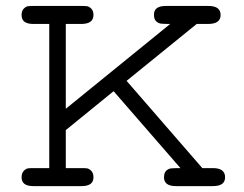

<svg xmlns="http://www.w3.org/2000/svg" viewBox="-20 -631 827 651"><path d="M53.2 -29.8Q53.2 -43.9 60.5 -51.5Q67.9 -59.1 74.5 -60.1Q81.1 -61 92.8 -61H147V-549.8H92.8Q53.2 -549.8 53.2 -579.6Q53.2 -594.2 60.5 -601.6Q67.9 -608.9 74.5 -609.9Q81.1 -610.8 92.8 -610.8H256.8Q269 -610.8 275.6 -609.9Q282.2 -608.9 289.6 -601.6Q296.9 -594.2 296.9 -580.1Q296.9 -550.3 256.8 -549.8H203.1V-262.2L557.1 -549.8Q535.2 -549.8 526.1 -550.8Q517.1 -551.8 509.5 -558.8Q502 -565.9 502 -581.1Q502 -610.8 542 -610.8H687Q728 -610.8 728 -580.1Q728 -550.3 687 -549.8H647L409.2 -356.9L666 -61H702.1Q743.2 -61 743.2 -29.8Q743.2 0 702.1 0H576.2Q536.1 0 536.1 -29.8Q536.1 -44.9 543.5 -52Q550.8 -59.1 560.3 -60.1Q569.8 -61 591.8 -61L365.2 -321.8L203.1 -189.9V-61H256.8Q269 -61 275.6 -60.1Q282.2 -59.1 289.6 -51.5Q296.9 -43.9 296.9 -29.8Q296.9 0 256.8 0H92.8Q53.2 0 53.2 -29.8Z"/></svg>

Font: CMU Typewriter Text Variable Width
Style: Medium
Weight: 500
Version: Version 0.7.0